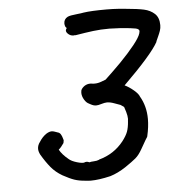

<svg xmlns="http://www.w3.org/2000/svg" viewBox="-52 -730 774 833"><g transform="rotate(-5 334.5 -314.0)"><path d="M646 -524V-522Q617 -469 492 -346Q511 -337 530.5 -320.5Q550 -304 554 -292Q580 -248 580 -192Q580 -158 571 -119L570 -115Q562 -103 553.5 -87.5Q545 -72 540 -64Q526 -39 510.5 -26Q495 -13 464 8Q429 31 396 41Q345 53 310 53Q300 53 284 51Q259 49 239.5 42.5Q220 36 189 19Q160 2 140.5 -21.5Q121 -45 101 -79Q94 -93 94 -104Q94 -120 105 -134Q118 -155 136 -167Q149 -175 159 -175Q165 -175 172 -172.5Q179 -170 182 -169H181Q193 -167 198 -158.5Q203 -150 205 -142Q207 -134 208 -132L206 -120Q194 -102 183 -93Q195 -71 222 -49Q233 -39 256.5 -32Q280 -25 290 -28H289Q293 -30 298 -30Q303 -30 306.5 -28.5Q310 -27 311 -27H312Q317 -29 330.5 -29.5Q344 -30 353 -34L354 -35Q420 -53 461 -105Q478 -127 484.5 -144.5Q491 -162 493 -189V-191L494 -200Q494 -213 489 -230Q484 -247 482 -252Q481 -254 476.5 -256.5Q472 -259 467 -263Q458 -266 440.5 -272.5Q423 -279 409 -279Q400 -279 383 -274Q371 -270 361 -270Q352 -270 344 -274Q336 -278 332 -280H333Q321 -284 311.5 -299.5Q302 -315 302 -330Q302 -341 306 -346L305 -345Q313 -357 325 -362.5Q337 -368 351 -366Q355 -365 363 -365Q378 -365 393.5 -371Q409 -377 412 -378Q436 -400 481 -445Q519 -484 544.5 -516Q570 -548 575 -565Q577 -573 577 -575Q577 -584 561.5 -587.5Q546 -591 496 -595Q462 -597 448 -597Q409 -597 377 -593Q345 -589 297 -581L298 -582Q295 -581 290 -581Q276 -581 265.5 -591.5Q255 -602 261 -612Q264 -615 264 -616Q264 -616 263 -616.5Q262 -617 261 -618L258 -622Q255 -630 255 -636Q255 -655 272 -664Q282 -669 313 -672Q333 -674 342 -676Q375 -681 442 -681Q470 -681 498 -679L530 -676Q577 -672 604.5 -666Q632 -660 650.5 -643Q669 -626 669 -593Q669 -580 665 -568.5Q661 -557 655 -544Q649 -531 646 -524Z"/></g></svg>

Font: Caveat
Style: Bold
Weight: 700
Designer: Pablo Impallari
Foundry: Pablo Impallari
Version: Version 1.500; ttfautohint (v1.6)